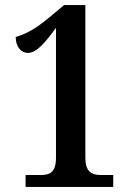

<svg xmlns="http://www.w3.org/2000/svg" viewBox="-20 -738 523 758"><path d="M81 0H427V-47H378C339 -47 317 -63 317 -115V-718H233L173 -668C115 -619 76 -602 42 -592C42 -554 63 -529 90 -529C124 -529 158 -569 201 -628V-115C201 -57 176 -47 140 -47H81Z"/></svg>

Font: Noto Serif Condensed Semi
Style: Regular
Weight: 600
Width: 3
Designer: Monotype Design Team
Foundry: Monotype Imaging Inc.
Version: Version 1.002